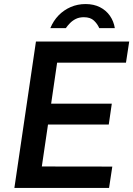

<svg xmlns="http://www.w3.org/2000/svg" viewBox="-20 -928 658 948"><path d="M51 0 157.5 -723H618L602 -618.5H262L232.5 -416H532L517 -313H217L186.5 -106L534.5 -105.5L518.5 0ZM228.5 -789Q243.5 -825.5 269.2 -852Q295 -878.5 329 -893.2Q363 -908 402.5 -908Q443 -908 473.5 -892.5Q504 -877 522.8 -850Q541.5 -823 547 -789H470Q461.5 -809.5 444 -826.2Q426.5 -843 394 -843Q371.5 -843 354.8 -834.8Q338 -826.5 325.8 -814Q313.5 -801.5 305 -789Z"/></svg>

Font: Public Sans Thin SemiBold
Style: Italic
Weight: 600
Italic angle: -8°
Version: Version 2.001